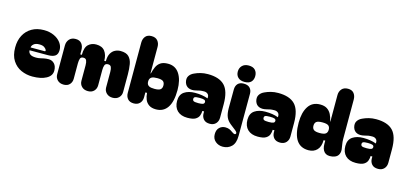

<svg xmlns="http://www.w3.org/2000/svg" viewBox="-77 -1344 4522 2125"><g transform="rotate(15 2184.0 -281.5)"><path d="M23 -260Q23 -339 54.5 -399Q86 -459 144.5 -493Q203 -527 284 -527Q347 -527 397.5 -504Q448 -481 477 -442.5Q506 -404 506 -358Q506 -310 478 -290Q450 -270 395 -270H185Q185 -244 205.5 -227Q226 -210 275 -210Q300 -210 321.5 -215Q343 -220 365.5 -224.5Q388 -229 416 -229Q456 -229 482 -200.5Q508 -172 508 -122Q508 -63 447.5 -30Q387 3 289 3Q220 3 159.5 -24Q99 -51 61 -109.5Q23 -168 23 -260ZM347 -303Q362 -303 357 -317Q353 -331 333 -346Q313 -361 275 -361Q231 -361 209.5 -342Q188 -323 188 -303Z M647 0Q602 0 575.5 -26.5Q549 -53 549 -92V-423Q549 -465 574.5 -494Q600 -523 647 -523Q693 -523 716 -494Q739 -465 739 -421V-371H757Q757 -456 793 -489.5Q829 -523 882 -523Q950 -523 982 -481Q1014 -439 1014 -371H1032Q1032 -428 1051 -461Q1070 -494 1099.5 -508.5Q1129 -523 1161 -523Q1226 -523 1256.5 -492Q1287 -461 1296 -409Q1305 -357 1305 -292V-92Q1305 -53 1278.5 -26.5Q1252 0 1208 0Q1164 0 1137 -26.5Q1110 -53 1110 -92V-269Q1110 -305 1101 -325Q1092 -345 1065 -345Q1036 -345 1027.5 -323Q1019 -301 1019 -267V-92Q1019 -53 994 -26.5Q969 0 925 0Q880 0 853.5 -26.5Q827 -53 827 -92V-269Q827 -305 818 -325Q809 -345 783 -345Q754 -345 746.5 -323Q739 -301 739 -267V-92Q739 -53 715 -26.5Q691 0 647 0Z M1704 0Q1654 0 1623.5 -21Q1593 -42 1579 -76.5Q1565 -111 1563 -151H1544V-95Q1544 -54 1519 -27Q1494 0 1450 0Q1404 0 1380.5 -27Q1357 -54 1357 -95V-671Q1357 -714 1380 -742.5Q1403 -771 1450 -771Q1497 -771 1520.5 -742.5Q1544 -714 1544 -673V-370L1548 -369Q1558 -411 1573.5 -446Q1589 -481 1620 -502Q1651 -523 1706 -523Q1791 -523 1836 -453.5Q1881 -384 1881 -268Q1881 -135 1835.5 -67.5Q1790 0 1704 0ZM1542 -276Q1542 -271 1542.5 -266.5Q1543 -262 1544 -257Q1549 -236 1568.5 -225.5Q1588 -215 1630 -215Q1680 -215 1698.5 -230Q1717 -245 1717 -276Q1717 -308 1699 -323Q1681 -338 1631 -338Q1588 -338 1568.5 -327.5Q1549 -317 1544 -295Q1543 -291 1542.5 -286.5Q1542 -282 1542 -276Z M2064 0Q1990 0 1948.5 -40Q1907 -80 1907 -152Q1907 -224 1955 -256.5Q2003 -289 2078 -289Q2122 -289 2158 -283Q2194 -277 2223 -266H2226V-281Q2226 -304 2209 -317.5Q2192 -331 2166 -330Q2141 -330 2123.5 -327Q2106 -324 2080 -317Q2032 -305 1997 -319Q1962 -333 1949 -374Q1937 -417 1954.5 -446Q1972 -475 2008 -491Q2039 -506 2077.5 -516Q2116 -526 2161 -526Q2292 -526 2353.5 -462.5Q2415 -399 2415 -250V-95Q2415 -54 2390 -27Q2365 0 2321 0Q2273 0 2249.5 -27Q2226 -54 2226 -93V-116H2206Q2206 -90 2196.5 -63Q2187 -36 2157.5 -18Q2128 0 2064 0ZM2074 -219Q2074 -202 2086.5 -195Q2099 -188 2141 -188Q2179 -188 2194 -195Q2209 -202 2209 -219Q2209 -235 2194 -241.5Q2179 -248 2141 -248Q2099 -248 2086.5 -241.5Q2074 -235 2074 -219Z M2472 -639Q2472 -681 2499 -708Q2526 -735 2573 -735Q2623 -735 2647.5 -708.5Q2672 -682 2672 -640Q2672 -598 2647.5 -572.5Q2623 -547 2573 -547Q2524 -547 2498 -572.5Q2472 -598 2472 -639ZM2525 208Q2476 208 2440.5 178Q2405 148 2405 96Q2405 46 2433 19.5Q2461 -7 2500 -7Q2529 -7 2548.5 2Q2568 11 2582 22Q2604 38 2614.5 39Q2625 40 2630 33Q2640 18 2610 -6L2550 -53Q2512 -83 2496 -121.5Q2480 -160 2480 -224L2481 -435Q2481 -477 2504 -502Q2527 -527 2572 -527Q2619 -527 2642.5 -502Q2666 -477 2666 -436L2665 46Q2665 130 2625 169Q2585 208 2525 208Z M2870 0Q2796 0 2754.5 -40Q2713 -80 2713 -152Q2713 -224 2761 -256.5Q2809 -289 2884 -289Q2928 -289 2964 -283Q3000 -277 3029 -266H3032V-281Q3032 -304 3015 -317.5Q2998 -331 2972 -330Q2947 -330 2929.5 -327Q2912 -324 2886 -317Q2838 -305 2803 -319Q2768 -333 2755 -374Q2743 -417 2760.5 -446Q2778 -475 2814 -491Q2845 -506 2883.5 -516Q2922 -526 2967 -526Q3098 -526 3159.5 -462.5Q3221 -399 3221 -250V-95Q3221 -54 3196 -27Q3171 0 3127 0Q3079 0 3055.5 -27Q3032 -54 3032 -93V-116H3012Q3012 -90 3002.5 -63Q2993 -36 2963.5 -18Q2934 0 2870 0ZM2880 -219Q2880 -202 2892.5 -195Q2905 -188 2947 -188Q2985 -188 3000 -195Q3015 -202 3015 -219Q3015 -235 3000 -241.5Q2985 -248 2947 -248Q2905 -248 2892.5 -241.5Q2880 -235 2880 -219Z M3451 0Q3269 0 3269 -268Q3269 -384 3314 -453.5Q3359 -523 3449 -523Q3498 -523 3528.5 -503Q3559 -483 3576.5 -448.5Q3594 -414 3602 -369L3605 -370V-673Q3605 -714 3629.5 -742.5Q3654 -771 3701 -771Q3747 -771 3769.5 -742.5Q3792 -714 3792 -671V-221Q3792 -187 3797.5 -158.5Q3803 -130 3806 -102Q3809 -64 3790.5 -36.5Q3772 -9 3725 -1Q3664 9 3634.5 -22Q3605 -53 3605 -114V-151H3586Q3586 -78 3549.5 -39Q3513 0 3451 0ZM3436 -277Q3436 -246 3455 -231Q3474 -216 3523 -216Q3573 -216 3592 -231Q3611 -246 3611 -277Q3611 -309 3592.5 -323.5Q3574 -338 3524 -338Q3474 -338 3455 -323.5Q3436 -309 3436 -277Z M3992 0Q3918 0 3876.5 -40Q3835 -80 3835 -152Q3835 -224 3883 -256.5Q3931 -289 4006 -289Q4050 -289 4086 -283Q4122 -277 4151 -266H4154V-281Q4154 -304 4137 -317.5Q4120 -331 4094 -330Q4069 -330 4051.5 -327Q4034 -324 4008 -317Q3960 -305 3925 -319Q3890 -333 3877 -374Q3865 -417 3882.5 -446Q3900 -475 3936 -491Q3967 -506 4005.5 -516Q4044 -526 4089 -526Q4220 -526 4281.5 -462.5Q4343 -399 4343 -250V-95Q4343 -54 4318 -27Q4293 0 4249 0Q4201 0 4177.5 -27Q4154 -54 4154 -93V-116H4134Q4134 -90 4124.5 -63Q4115 -36 4085.5 -18Q4056 0 3992 0ZM4002 -219Q4002 -202 4014.5 -195Q4027 -188 4069 -188Q4107 -188 4122 -195Q4137 -202 4137 -219Q4137 -235 4122 -241.5Q4107 -248 4069 -248Q4027 -248 4014.5 -241.5Q4002 -235 4002 -219Z"/></g></svg>

Font: Bagel Fat One
Style: Regular
Weight: 400
Designer: Kyung-won Kim
Foundry: JAMO
Version: Version 1.000; ttfautohint (v1.8.4.7-5d5b);gftools[0.9.28]